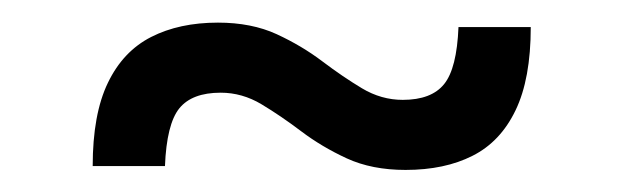

<svg xmlns="http://www.w3.org/2000/svg" viewBox="-20 -318 565 174"><path d="M64 -167.5Q64 -214.5 77.8 -243Q91.5 -271.5 117 -284.5Q142.5 -297.5 177.5 -297.5Q208 -297.5 230.8 -287Q253.5 -276.5 272 -262.5Q290.5 -248.5 308 -238Q325.5 -227.5 345 -227.5Q371 -227.5 382.5 -241.8Q394 -256 395.5 -293.5H461Q461 -246.5 447.2 -218Q433.5 -189.5 408.2 -176.8Q383 -164 347.5 -164Q317 -164 294.2 -174.5Q271.5 -185 253 -199Q234.5 -213 217 -223.5Q199.5 -234 180 -234Q154 -234 142.5 -219.8Q131 -205.5 129.5 -167.5Z"/></svg>

Font: Newsreader 36pt ExtraBold
Style: Regular
Weight: 800
Designer: Hugues Gentile
Foundry: Production Type
Version: Version 1.003